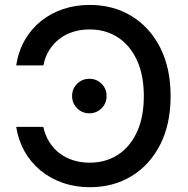

<svg xmlns="http://www.w3.org/2000/svg" viewBox="-20 -758 770 788"><path d="M348.6 10.3Q289.1 10.3 237.8 -7.6Q186.5 -25.4 146.5 -58.3Q106.4 -91.3 80.8 -136.7Q55.2 -182.1 46.4 -237.3H157.7Q165.5 -202.1 182.9 -174.6Q200.2 -147 225.3 -128.2Q250.5 -109.4 281.7 -99.9Q313 -90.3 347.7 -90.3Q413.6 -90.3 463.6 -122.6Q513.7 -154.8 542 -216.1Q570.3 -277.3 570.3 -363.3Q570.3 -449.7 542 -511Q513.7 -572.3 463.6 -604.7Q413.6 -637.2 347.7 -637.2Q312.5 -637.2 281.2 -627.7Q250 -618.2 224.9 -599.1Q199.7 -580.1 182.4 -552.7Q165 -525.4 158.2 -489.7H46.4Q55.7 -547.9 82 -593.8Q108.4 -639.6 148.7 -671.9Q189 -704.1 239.7 -720.9Q290.5 -737.8 348.6 -737.8Q444.8 -737.8 519.8 -692.1Q594.7 -646.5 637.5 -562.5Q680.2 -478.5 680.2 -363.3Q680.2 -248.5 637.5 -164.6Q594.7 -80.6 520 -35.2Q445.3 10.3 348.6 10.3ZM346.7 -293Q316.9 -293 296.4 -313.7Q275.9 -334.5 275.9 -363.8Q275.9 -393.6 296.4 -414.1Q316.9 -434.6 346.7 -434.6Q376.5 -434.6 397 -414.1Q417.5 -393.6 417.5 -363.8Q417.5 -334.5 397 -313.7Q376.5 -293 346.7 -293Z"/></svg>

Font: Inter 20pt Medium
Style: Regular
Weight: 500
Version: Version 4.001;git-66647c0bb